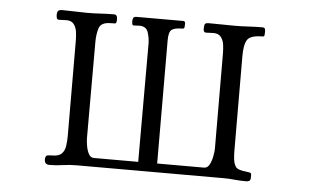

<svg xmlns="http://www.w3.org/2000/svg" viewBox="-44 -605 1087 676"><g transform="rotate(5 500.0 -267.0)"><path d="M868 -525Q868 -523 867.5 -516Q867 -509 862 -509Q819 -509 807.5 -492.5Q796 -476 796 -435Q796 -351 796.5 -266.5Q797 -182 797 -98Q797 -91 797.5 -83Q798 -75 799 -67Q803 -44 813 -38Q823 -32 844 -30Q849 -29 856 -28Q863 -27 863 -21V-10Q863 -1 858.5 1.5Q854 4 846 4Q826 4 806 2Q786 0 766 0H246Q223 0 199.5 3.5Q176 7 153 7Q135 7 135 -10Q135 -24 142 -25.5Q149 -27 159 -27Q183 -27 193 -37.5Q203 -48 205.5 -65Q208 -82 208 -100Q208 -184 207.5 -268.5Q207 -353 207 -437Q207 -451 205 -467Q203 -483 194.5 -494.5Q186 -506 168 -506Q161 -506 155 -505.5Q149 -505 142 -505Q135 -505 133.5 -510.5Q132 -516 132 -521Q132 -532 136 -536Q140 -540 151 -540Q173 -540 194.5 -539Q216 -538 238 -538Q262 -538 285.5 -539.5Q309 -541 333 -541Q345 -541 345 -525Q345 -510 340 -509.5Q335 -509 324 -509Q290 -509 283 -487.5Q276 -466 276 -439V-98Q276 -89 278.5 -73Q281 -57 287.5 -44Q294 -31 306 -31H463V-449Q463 -468 456.5 -488.5Q450 -509 425 -509Q421 -509 416.5 -508.5Q412 -508 407 -508Q401 -508 400 -512.5Q399 -517 399 -521Q399 -530 401.5 -534.5Q404 -539 414 -539H578Q585 -539 585 -530Q585 -526 584.5 -519Q584 -512 578 -512Q550 -512 539.5 -504Q529 -496 529 -467Q529 -358 529.5 -249.5Q530 -141 530 -31H696Q708 -31 715 -44.5Q722 -58 725 -75Q728 -92 728 -100Q728 -184 727.5 -268.5Q727 -353 727 -437Q727 -451 725 -467Q723 -483 714.5 -494.5Q706 -506 688 -506Q681 -506 674.5 -505.5Q668 -505 661 -505Q652 -505 652 -517Q652 -529 654 -534Q656 -539 669 -539Q692 -539 715 -538.5Q738 -538 760 -538Q784 -538 808.5 -539.5Q833 -541 857 -541Q865 -541 866.5 -536.5Q868 -532 868 -525Z"/></g></svg>

Font: Kaisei Decol
Style: Regular
Weight: 400
Designer: Font-Kai, 金井和夫
Foundry: KAZUO KANAI
Version: Version 5.003